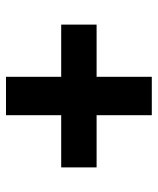

<svg xmlns="http://www.w3.org/2000/svg" viewBox="37 -625 526 640"><g transform="rotate(90 300.0 -305.0)"><path d="M236 -62V-246H62V-364H236V-548H364V-364H538V-246H364V-62Z"/></g></svg>

Font: Lilex Nerd Font
Style: Bold
Weight: 700
Designer: Mike Abbink, Paul van der Laan, Pieter van Rosmalen, Mikhael Khrustik
Foundry: Mikhael Khrustik
Version: Version 2.400; ttfautohint (v1.8.4.7-5d5b);Nerd Fonts 3.3.0